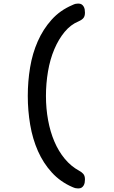

<svg xmlns="http://www.w3.org/2000/svg" viewBox="-20 -889 640 1078"><path d="M457 118Q457 127 455.5 136Q454 145 449.5 152.5Q445 160 438 164.5Q431 169 419 169Q412 169 404.5 167.5Q397 166 386 161Q319 132 271 79.5Q223 27 193 -41Q163 -109 149.5 -188.5Q136 -268 136 -350Q136 -432 149 -510.5Q162 -589 192 -657Q222 -725 269.5 -778Q317 -831 385 -860Q397 -866 404.5 -867.5Q412 -869 419 -869Q431 -869 438 -864.5Q445 -860 449.5 -852.5Q454 -845 455.5 -836.5Q457 -828 457 -818Q457 -799 449 -788.5Q441 -778 421 -769Q377 -751 343 -710Q309 -669 285 -612.5Q261 -556 249.5 -488Q238 -420 238 -350Q238 -280 250 -214.5Q262 -149 285.5 -94Q309 -39 344 3Q379 45 425 70Q440 78 448.5 88.5Q457 99 457 118Z"/></svg>

Font: Maple Mono Normal NL Medium
Style: Regular
Weight: 500
Monospace: yes
Designer: subframe7536
Version: Version 7.000